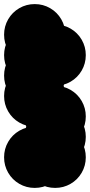

<svg xmlns="http://www.w3.org/2000/svg" viewBox="-70 -620 440 940"><path d="M-50 150Q-50 109 -30 74.5Q-10 40 24.5 20Q59 0 100 0Q141 0 175.5 20Q210 40 230 74.5Q250 109 250 150Q250 191 230 225.5Q210 260 175.5 280Q141 300 100 300Q59 300 24.5 280Q-10 260 -30 225.5Q-50 191 -50 150ZM50 150Q50 109 70 74.5Q90 40 124.5 20Q159 0 200 0Q241 0 275.5 20Q310 40 330 74.5Q350 109 350 150Q350 191 330 225.5Q310 260 275.5 280Q241 300 200 300Q159 300 124.5 280Q90 260 70 225.5Q50 191 50 150ZM50 50Q50 9 70 -25.5Q90 -60 124.5 -80Q159 -100 200 -100Q241 -100 275.5 -80Q310 -60 330 -25.5Q350 9 350 50Q350 91 330 125.5Q310 160 275.5 180Q241 200 200 200Q159 200 124.5 180Q90 160 70 125.5Q50 91 50 50ZM-50 -150Q-50 -191 -30 -225.5Q-10 -260 24.5 -280Q59 -300 100 -300Q141 -300 175.5 -280Q210 -260 230 -225.5Q250 -191 250 -150Q250 -109 230 -74.5Q210 -40 175.5 -20Q141 0 100 0Q59 0 24.5 -20Q-10 -40 -30 -74.5Q-50 -109 -50 -150ZM-50 -250Q-50 -291 -30 -325.5Q-10 -360 24.5 -380Q59 -400 100 -400Q141 -400 175.5 -380Q210 -360 230 -325.5Q250 -291 250 -250Q250 -209 230 -174.5Q210 -140 175.5 -120Q141 -100 100 -100Q59 -100 24.5 -120Q-10 -140 -30 -174.5Q-50 -209 -50 -250ZM-50 -350Q-50 -391 -30 -425.5Q-10 -460 24.5 -480Q59 -500 100 -500Q141 -500 175.5 -480Q210 -460 230 -425.5Q250 -391 250 -350Q250 -309 230 -274.5Q210 -240 175.5 -220Q141 -200 100 -200Q59 -200 24.5 -220Q-10 -240 -30 -274.5Q-50 -309 -50 -350ZM-50 -450Q-50 -491 -30 -525.5Q-10 -560 24.5 -580Q59 -600 100 -600Q141 -600 175.5 -580Q210 -560 230 -525.5Q250 -491 250 -450Q250 -409 230 -374.5Q210 -340 175.5 -320Q141 -300 100 -300Q59 -300 24.5 -320Q-10 -340 -30 -374.5Q-50 -409 -50 -450ZM50 -350Q50 -391 70 -425.5Q90 -460 124.5 -480Q159 -500 200 -500Q241 -500 275.5 -480Q310 -460 330 -425.5Q350 -391 350 -350Q350 -309 330 -274.5Q310 -240 275.5 -220Q241 -200 200 -200Q159 -200 124.5 -220Q90 -240 70 -274.5Q50 -309 50 -350ZM50 -50Q50 -91 70 -125.5Q90 -160 124.5 -180Q159 -200 200 -200Q241 -200 275.5 -180Q310 -160 330 -125.5Q350 -91 350 -50Q350 -9 330 25.5Q310 60 275.5 80Q241 100 200 100Q159 100 124.5 80Q90 60 70 25.5Q50 -9 50 -50Z"/></svg>

Font: TINY 5x3
Style: Regular
Weight: 400
Designer: Jack Halten Fahnestock
Foundry: Velvetyne Type Foundry
Version: Version 1.002